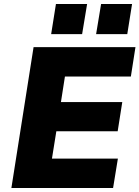

<svg xmlns="http://www.w3.org/2000/svg" viewBox="-20 -941 698 961"><path d="M37 0 148 -705H658L635 -558H305L285 -430H592L569 -284H262L240 -147H570L546 0ZM461 -770 486 -921H641L617 -770ZM236 -770 260 -921H416L391 -770Z"/></svg>

Font: Nunito Sans 9pt Black
Style: Italic
Weight: 900
Italic angle: -9°
Version: Version 3.101;gftools[0.9.27]